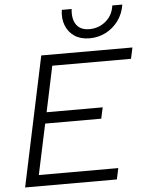

<svg xmlns="http://www.w3.org/2000/svg" viewBox="-61 -981 793 1030"><g transform="rotate(-5 335.5 -466.0)"><path d="M32 0 180 -698H671L658 -638H234L182 -392H484L471 -332H169L111 -60H539L526 0ZM447 -767Q399 -767 366.5 -788.5Q334 -810 319 -847.5Q304 -885 311 -932H364Q358 -878 380 -847Q402 -816 450 -816Q500 -816 538 -847.5Q576 -879 583 -932H637Q629 -882 601.5 -845Q574 -808 534 -787.5Q494 -767 447 -767Z"/></g></svg>

Font: Azeret Mono Thin ExtraLight
Style: Italic
Weight: 250
Italic angle: -12°
Version: Version 1.002